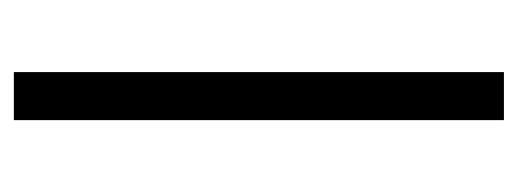

<svg xmlns="http://www.w3.org/2000/svg" viewBox="-255 -492 747 277"><g transform="rotate(90 118.5 -353.5)"><path d="M153.3 0H84V-707H153.3Z"/></g></svg>

Font: Pretendard GOV Light
Style: Regular
Weight: 300
Designer: Base glyphs from Inter by Rasmus Andersson; Hangeul glyphs from Noto Sans CJK(Source Han Sans) by Jang Soo-young and Kan
Foundry: Kil Hyung-jin
Version: Version 1.309